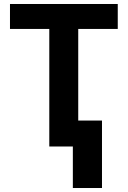

<svg xmlns="http://www.w3.org/2000/svg" viewBox="-20 -734 640 962"><path d="M491 208V-130H372V-589H570V-714H30V-589H227V0H345V208Z"/></svg>

Font: Noto Sans Mono UI
Style: Bold
Weight: 700
Designer: Monotype Design team
Foundry: Monotype Imaging Inc.
Version: 1.000